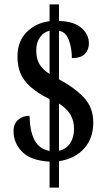

<svg xmlns="http://www.w3.org/2000/svg" viewBox="-20 -780 491 879"><path d="M207 -40Q120 -45 81 -85.5Q42 -126 42 -179Q42 -214 63.5 -232Q85 -250 115 -250Q117 -179 138 -138.5Q159 -98 207 -89V-326Q151 -354 119 -383Q87 -412 73.5 -445Q60 -478 60 -521Q60 -591 102 -633Q144 -675 207 -683V-760H250V-684Q319 -682 353 -652Q387 -622 387 -581Q387 -553 369 -533.5Q351 -514 309 -514Q309 -560 295 -597Q281 -634 250 -639V-417Q321 -379 364 -333.5Q407 -288 407 -219Q407 -146 364.5 -99.5Q322 -53 250 -42V79H207ZM207 -639Q181 -634 163.5 -610Q146 -586 146 -550Q146 -511 160.5 -486.5Q175 -462 207 -441ZM250 -90Q283 -97 301 -124Q319 -151 319 -190Q319 -227 302.5 -255Q286 -283 250 -306Z"/></svg>

Font: Noto Serif Myanmar ExtraCondensed SemiBold
Style: Regular
Weight: 600
Width: 2
Designer: Ben Mitchell and the Monotype Design Team
Foundry: Monotype Imaging Inc.
Version: Version 2.106; ttfautohint (v1.8.4.7-5d5b)